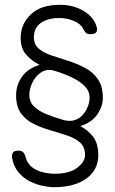

<svg xmlns="http://www.w3.org/2000/svg" viewBox="-20 -678 478 799"><path d="M204 101Q185 101 158 95.5Q131 90 104 76.5Q77 63 56.5 38.5Q36 14 30 -23V-29Q30 -51 55 -51H58Q80 -51 86 -26Q93 2 113 17.5Q133 33 159 39Q185 45 208 45Q269 45 301.5 20Q334 -5 334 -33Q334 -66 313.5 -84.5Q293 -103 260 -114Q227 -125 190.5 -135.5Q154 -146 121 -162Q88 -178 67.5 -206Q47 -234 47 -281Q47 -325 72 -359.5Q97 -394 145 -408Q111 -425 88.5 -451Q66 -477 66 -520Q66 -578 108 -618Q150 -658 229 -658Q286 -658 329.5 -631.5Q373 -605 383 -563Q384 -561 384 -556Q384 -536 359 -536H354Q343 -536 337 -542Q331 -548 326 -558Q316 -579 287 -591Q258 -603 229 -603Q178 -603 149.5 -582.5Q121 -562 121 -522Q121 -493 141.5 -475.5Q162 -458 195 -447Q228 -436 264.5 -424.5Q301 -413 334 -395.5Q367 -378 387.5 -348.5Q408 -319 408 -270Q408 -236 385.5 -202.5Q363 -169 314 -153Q346 -137 367.5 -109Q389 -81 389 -32Q389 29 339.5 65Q290 101 204 101ZM102 -283Q102 -253 122.5 -234Q143 -215 175.5 -202Q208 -189 243 -179Q271 -171 292 -178.5Q313 -186 326.5 -202.5Q340 -219 346.5 -238Q353 -257 353 -271Q353 -299 332 -320Q311 -341 278 -356.5Q245 -372 208 -383Q177 -393 153 -378Q129 -363 115.5 -336Q102 -309 102 -283Z"/></svg>

Font: Agu Display Uzo
Style: Regular
Weight: 400
Version: Version 1.103